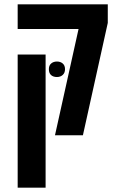

<svg xmlns="http://www.w3.org/2000/svg" viewBox="-20 -620 530 880"><path d="M340 -487H61V-600H474V-515L360 0H232ZM61 -370H189V240H61ZM241 -338Q257 -338 267.5 -329Q278 -320 278 -303Q278 -286 267.5 -276.5Q257 -267 241 -267Q224 -267 214 -276Q204 -285 204 -303Q204 -320 214.5 -329Q225 -338 241 -338Z"/></svg>

Font: Noto Sans Hebrew Cond
Style: Bold
Weight: 700
Width: 2
Designer: Monotype Design Team
Foundry: Monotype Imaging Inc.
Version: Version 1.000